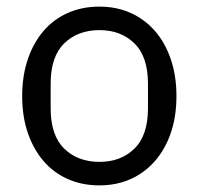

<svg xmlns="http://www.w3.org/2000/svg" viewBox="-20 -548 600 580"><path d="M280 12Q228 12 185 -7Q142 -26 111.5 -61.5Q81 -97 64 -146.5Q47 -196 47 -258Q47 -319 64 -369Q81 -419 111.5 -454.5Q142 -490 185 -509Q228 -528 280 -528Q332 -528 374.5 -509Q417 -490 448 -454.5Q479 -419 496 -369Q513 -319 513 -258Q513 -196 496 -146.5Q479 -97 448 -61.5Q417 -26 374.5 -7Q332 12 280 12ZM280 -59Q345 -59 386 -99Q427 -139 427 -221V-295Q427 -377 386 -417Q345 -457 280 -457Q215 -457 174 -417Q133 -377 133 -295V-221Q133 -139 174 -99Q215 -59 280 -59Z"/></svg>

Font: IBM Plex Sans KR
Style: Regular
Weight: 400
Designer: Mike Abbink; Paul van der Laan; Pieter van Rosmalen; Wujin Sim; Chorong Kim; Dohee Lee;
Foundry: Sandoll Inc.
Version: Version 1.000